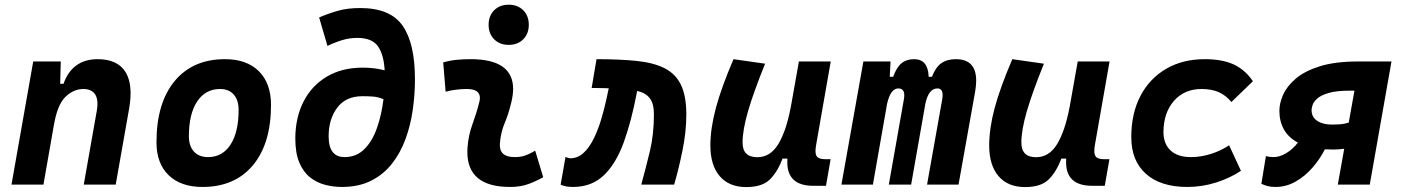

<svg xmlns="http://www.w3.org/2000/svg" viewBox="-20 -776 5899 807"><path d="M28.3 0 119.6 -517.6H235.4L232.9 -423.8H247.1Q263.7 -473.1 299.8 -500.2Q335.9 -527.3 390.6 -527.3Q473.6 -527.3 507.3 -473.6Q528.8 -439 528.8 -383.8Q528.8 -353 522 -315.4L466.3 0H332L387.2 -312.5Q389.6 -327.6 389.6 -339.8Q389.6 -364.3 379.9 -379.4Q364.7 -401.9 330.6 -401.9Q289.1 -401.9 254.9 -368.7Q220.7 -335.4 206.5 -249.5V-250.5L162.6 0Z M831.1 9.8Q739.7 9.8 688.7 -39.8Q637.7 -89.4 637.7 -177.7Q637.7 -342.8 713.9 -435.1Q790 -527.3 925.8 -527.3Q1017.1 -527.3 1068.1 -476.6Q1119.1 -425.8 1119.1 -335Q1119.1 -172.4 1043 -81.3Q966.8 9.8 831.1 9.8ZM854.5 -115.7Q915 -115.7 949 -168.2Q982.9 -220.7 982.9 -314Q982.9 -355.5 962.4 -378.7Q941.9 -401.9 904.8 -401.9Q843.3 -401.9 808.6 -349.4Q773.9 -296.9 773.9 -203.6Q773.9 -162.1 795.2 -138.9Q816.4 -115.7 854.5 -115.7Z M1416.5 9.8Q1381.8 9.8 1347.2 1Q1312.5 -7.8 1283.9 -30Q1255.4 -52.2 1238.3 -92.3Q1221.2 -132.3 1221.2 -194.8Q1221.7 -282.7 1256.1 -349.6Q1290.5 -416.5 1354 -454.1Q1417.5 -491.7 1504.9 -491.7Q1553.7 -491.7 1596.7 -480.5Q1593.3 -545.9 1568.6 -581.3Q1543.9 -616.7 1481.4 -616.7Q1448.7 -616.7 1417.7 -607.2Q1386.7 -597.7 1356.4 -583L1321.3 -702.6Q1358.9 -718.8 1399.4 -730.5Q1439.9 -742.2 1494.1 -742.2Q1620.1 -742.2 1672.1 -668.2Q1724.1 -594.2 1724.1 -442.4Q1724.1 -378.4 1714.8 -313.7Q1705.6 -249 1684.3 -191.2Q1663.1 -133.3 1627.4 -87.9Q1591.8 -42.5 1539.8 -16.4Q1487.8 9.8 1416.5 9.8ZM1591.8 -358.9Q1569.3 -368.7 1547.6 -370.1Q1525.9 -371.6 1505.9 -371.6Q1503.9 -371.6 1502.9 -371.6Q1433.6 -371.6 1397.5 -323.5Q1361.3 -275.4 1361.3 -203.1Q1361.3 -115.7 1428.2 -115.7Q1478 -115.7 1511.7 -149.4Q1545.4 -183.1 1564.7 -238.8Q1584 -294.4 1591.8 -358.9Z M2229.5 -142.6 2263.2 -31.2Q2233.4 -14.2 2200.2 -2.2Q2167 9.8 2124 9.8Q1944.3 9.8 1944.3 -137.2Q1944.3 -145 1944.8 -153.3Q1948.2 -205.6 1965.8 -253.9Q1983.4 -302.2 1994.1 -345.2Q1997.1 -355.5 1997.1 -364.3Q1997.1 -401.9 1942.4 -401.9Q1896 -401.9 1853 -390.6L1842.8 -513.7Q1871.6 -522 1900.4 -524.7Q1929.2 -527.3 1958 -527.3Q2136.7 -527.3 2136.7 -402.3Q2136.7 -376.5 2128.9 -345.2Q2117.7 -297.4 2101.1 -258.3Q2084.5 -219.2 2081.1 -172.4Q2077.1 -115.7 2143.1 -115.7Q2167.5 -115.7 2185.8 -121.8Q2204.1 -127.9 2229.5 -142.6ZM2118.2 -587.4Q2080.6 -587.4 2057.1 -610.8Q2033.7 -634.3 2033.7 -671.9Q2033.7 -709.5 2057.1 -732.9Q2080.6 -756.3 2118.2 -756.3Q2155.8 -756.3 2179.2 -732.9Q2202.6 -709.5 2202.6 -671.9Q2202.6 -634.3 2179.2 -610.8Q2155.8 -587.4 2118.2 -587.4Z M2675.3 0Q2694.8 -70.8 2711.7 -141.1Q2728.5 -211.4 2728.5 -295.4Q2728.5 -340.3 2711.4 -362.8Q2694.3 -385.3 2658.2 -394L2656.2 -383.8Q2633.8 -266.6 2601.8 -178Q2569.8 -89.4 2518.6 -39.8Q2467.3 9.8 2387.7 9.8Q2372.6 9.8 2360.1 7.6Q2347.7 5.4 2336.4 0L2356.9 -116.2Q2363.8 -114.3 2366.7 -112.8Q2369.1 -110.8 2377.4 -110.8Q2407.7 -110.8 2431.4 -132.1Q2455.1 -153.3 2473.4 -189.2Q2491.7 -225.1 2505.4 -269.3Q2519 -313.5 2528.8 -358.9L2538.6 -404.8Q2529.3 -405.3 2519 -405.5Q2508.8 -405.8 2498 -405.8Q2490.7 -405.8 2482.9 -406.2Q2475.1 -406.2 2466.8 -406.2L2487.3 -527.3Q2584 -527.3 2655.3 -520Q2726.6 -512.7 2772.9 -489.5Q2819.3 -466.3 2842 -419.7Q2864.7 -373 2864.7 -293.9Q2864.7 -222.7 2848.6 -143.6Q2832.5 -64.5 2813.5 0Z M3116.7 10.3Q3044.4 10.3 3005.1 -35.6Q2965.8 -81.5 2965.8 -164.6Q2965.8 -235.8 2988.8 -321.8Q3011.7 -407.7 3063 -527.3L3195.8 -508.3Q3146.5 -386.2 3123.8 -307.6Q3101.1 -229 3101.1 -176.8Q3101.1 -115.2 3163.1 -115.2Q3217.3 -115.2 3250.7 -169.4Q3284.2 -223.6 3303.7 -325.7V-325.2L3337.9 -517.6H3471.7L3410.2 -166.5Q3407.7 -152.3 3407.7 -142.1Q3407.7 -127 3412.6 -119.6Q3420.9 -106.9 3447.8 -106.9H3471.2L3451.7 4.9H3398.4Q3289.1 4.9 3289.1 -94.2Q3289.1 -101.6 3289.6 -109.4H3269Q3248 -53.2 3215.6 -21.5Q3183.1 10.3 3116.7 10.3Z M3723.1 -517.6 3719.7 -453.1H3733.9Q3748.5 -493.2 3769.3 -510.3Q3790 -527.3 3822.3 -527.3Q3880.9 -527.3 3883.3 -453.1H3897Q3912.6 -493.7 3936.8 -510.5Q3960.9 -527.3 3997.6 -527.3Q4083 -527.3 4083 -437Q4083 -416.5 4078.6 -390.6L4008.8 0H3876.5L3940.4 -359.4Q3941.9 -369.1 3941.9 -376.5Q3941.9 -404.3 3919.9 -404.3Q3883.3 -404.3 3869.6 -340.8L3809.6 0H3715.8L3779.3 -359.4Q3780.8 -368.2 3780.8 -375.5Q3780.8 -404.3 3755.9 -404.3Q3723.1 -404.3 3708.5 -339.8L3648.9 0H3516.6L3608.9 -517.6Z M4288.6 10.3Q4216.3 10.3 4177 -35.6Q4137.7 -81.5 4137.7 -164.6Q4137.7 -235.8 4160.6 -321.8Q4183.6 -407.7 4234.9 -527.3L4367.7 -508.3Q4318.4 -386.2 4295.7 -307.6Q4272.9 -229 4272.9 -176.8Q4272.9 -115.2 4335 -115.2Q4389.2 -115.2 4422.6 -169.4Q4456.1 -223.6 4475.6 -325.7V-325.2L4509.8 -517.6H4643.6L4582 -166.5Q4579.6 -152.3 4579.6 -142.1Q4579.6 -127 4584.5 -119.6Q4592.8 -106.9 4619.6 -106.9H4643.1L4623.5 4.9H4570.3Q4460.9 4.9 4460.9 -94.2Q4460.9 -101.6 4461.4 -109.4H4440.9Q4419.9 -53.2 4387.5 -21.5Q4355 10.3 4288.6 10.3Z M4984.9 -115.7Q5028.8 -115.7 5071 -129.4Q5113.3 -143.1 5146 -165.5L5195.8 -58.1Q5149.9 -27.3 5091.1 -8.8Q5032.2 9.8 4970.7 9.8Q4858.4 9.8 4796.6 -45.2Q4734.9 -100.1 4734.9 -199.7Q4734.9 -298.8 4773.2 -372.3Q4811.5 -445.8 4881.1 -486.6Q4950.7 -527.3 5043.9 -527.3Q5116.7 -527.3 5164.8 -505.4Q5212.9 -483.4 5246.1 -434.6L5155.8 -347.2Q5131.8 -376 5102.1 -388.9Q5072.3 -401.9 5030.3 -401.9Q4958 -401.9 4914.3 -352.1Q4870.6 -302.2 4870.1 -220.2Q4870.6 -170.4 4900.6 -143.1Q4930.7 -115.7 4984.9 -115.7Z M5584 -147.5Q5565.9 -147.5 5548.8 -148.4Q5527.3 -106.4 5495.6 -70.3Q5463.9 -34.2 5424.6 -12.2Q5385.3 9.8 5341.3 9.8Q5321.8 9.8 5308.1 6.1Q5294.4 2.4 5281.7 -3.4L5300.8 -120.1Q5309.6 -117.2 5319.3 -116.5Q5329.1 -115.7 5333.5 -115.7Q5358.9 -115.7 5386.7 -132.6Q5414.6 -149.4 5435.1 -176.8Q5395.5 -197.8 5376.5 -231.9Q5357.4 -266.1 5357.4 -310.5Q5357.4 -341.8 5373 -377.4Q5388.7 -413.1 5425.8 -445.1Q5462.9 -477.1 5527.1 -497.3Q5591.3 -517.6 5688.5 -517.6H5828.6L5737.3 0H5603L5629.9 -150.9Q5608.9 -147.5 5584 -147.5ZM5648.9 -260.7 5672.9 -395H5655.3Q5596.7 -395 5563.5 -385Q5530.3 -375 5515.4 -360.8Q5500.5 -346.7 5496.6 -333.5Q5492.7 -320.3 5492.7 -313.5Q5492.7 -283.7 5516.4 -268.1Q5540 -252.4 5578.1 -252.4Q5578.6 -252.4 5580.1 -252.4Q5592.8 -252.4 5610.8 -253.4Q5628.9 -254.4 5648.9 -260.7Z"/></svg>

Font: CaskaydiaCove NF
Style: Bold Italic
Weight: 700
Italic angle: -10°
Designer: Aaron Bell
Foundry: Saja Typeworks
Version: Version 2111.001; VTT 6.35;Nerd Fonts 3.2.1